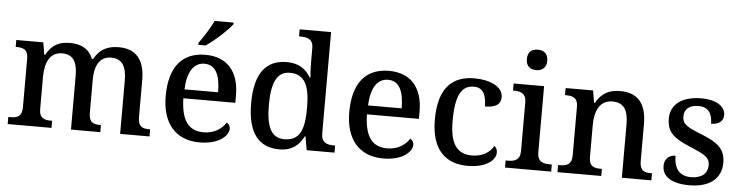

<svg xmlns="http://www.w3.org/2000/svg" viewBox="-47 -987 4704 1218"><g transform="rotate(5 2305.5 -378.0)"><path d="M26 0H305V-45H302C258 -45 223 -53 223 -112V-317C223 -402 250 -477 332 -477C404 -477 429 -427 429 -341V0H616V-45H613C568 -45 539 -54 539 -117V-330C539 -409 566 -477 644 -477C715 -477 742 -427 742 -341V0H929V-45H926C881 -45 852 -54 852 -117V-352C852 -488 790 -547 687 -547C621 -547 567 -527 530 -458H522C498 -522 443 -547 377 -547C310 -547 262 -527 224 -458H219L206 -536H34V-492H37C81 -492 113 -483 113 -425V-116C113 -54 82 -45 37 -45H26Z M1187 -619V-606H1233C1289 -642 1373 -721 1398 -756V-766H1277C1256 -721 1216 -657 1187 -619ZM1248 10C1374 10 1432 -50 1432 -93C1432 -112 1420 -125 1409 -130C1385 -91 1337 -56 1268 -56C1174 -56 1125 -117 1122 -260H1453V-307C1453 -465 1371 -547 1238 -547C1091 -547 1009 -451 1009 -264C1009 -91 1096 10 1248 10ZM1338 -317H1124C1129 -429 1168 -490 1237 -490C1311 -490 1338 -421 1338 -317Z M1757 10C1835 10 1881 -28 1911 -87H1915L1930 0H2107V-45H2099C2054 -45 2019 -56 2019 -115V-760H1819V-715H1827C1871 -715 1909 -706 1909 -649V-572C1909 -539 1910 -494 1914 -462H1908C1879 -512 1833 -546 1757 -546C1626 -546 1553 -460 1553 -267C1553 -75 1626 10 1757 10ZM1782 -57C1699 -57 1666 -126 1666 -266C1666 -405 1699 -480 1781 -480C1879 -480 1909 -405 1909 -267C1909 -125 1879 -57 1782 -57Z M2417 10C2543 10 2601 -50 2601 -93C2601 -112 2589 -125 2578 -130C2554 -91 2506 -56 2437 -56C2343 -56 2294 -117 2291 -260H2622V-307C2622 -465 2540 -547 2407 -547C2260 -547 2178 -451 2178 -264C2178 -91 2265 10 2417 10ZM2507 -317H2293C2298 -429 2337 -490 2406 -490C2480 -490 2507 -421 2507 -317Z M2956 10C3075 10 3133 -43 3133 -90C3133 -108 3126 -122 3114 -131C3091 -88 3042 -58 2978 -58C2877 -58 2836 -126 2836 -266C2836 -443 2881 -494 2953 -494C3015 -494 3032 -440 3032 -375C3104 -375 3133 -399 3133 -444C3133 -510 3048 -547 2952 -547C2822 -547 2723 -480 2723 -265C2723 -67 2819 10 2956 10Z M3336 -633C3371 -633 3401 -651 3401 -698C3401 -746 3371 -763 3336 -763C3299 -763 3271 -746 3271 -698C3271 -651 3299 -633 3336 -633ZM3193 0H3487V-45H3474C3430 -45 3395 -55 3395 -117V-536H3201V-491H3206C3249 -491 3285 -481 3285 -423V-113C3285 -55 3249 -45 3206 -45H3193Z M3527 0H3806V-45H3801C3757 -45 3724 -53 3724 -112V-317C3724 -402 3752 -477 3836 -477C3911 -477 3937 -427 3937 -341V0H4125V-45H4120C4075 -45 4047 -54 4047 -117V-352C4047 -488 3986 -547 3880 -547C3813 -547 3764 -527 3725 -458H3720L3707 -536H3532V-491H3537C3581 -491 3614 -482 3614 -424V-116C3614 -54 3579 -45 3534 -45H3527Z M4367 10C4491 10 4570 -46 4570 -151C4570 -239 4521 -277 4415 -319C4326 -354 4292 -372 4292 -421C4292 -466 4320 -496 4383 -496C4442 -496 4471 -458 4471 -391C4522 -391 4549 -415 4549 -453C4549 -503 4499 -546 4396 -546C4279 -546 4201 -495 4201 -400C4201 -310 4251 -275 4357 -231C4451 -192 4479 -174 4479 -127C4479 -77 4443 -42 4373 -42C4294 -42 4264 -95 4264 -169C4234 -169 4194 -153 4194 -98C4194 -29 4256 10 4367 10Z"/></g></svg>

Font: Noto Serif Georgian Medium
Style: Regular
Weight: 500
Designer: Monotype Design Team, Akaki Razmadze
Foundry: Google LLC
Version: Version 2.003